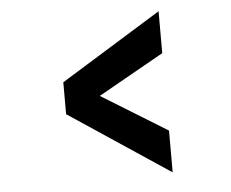

<svg xmlns="http://www.w3.org/2000/svg" viewBox="-43 -570 753 626"><g transform="rotate(-5 333.0 -256.5)"><path d="M168 -316.4 497.6 -520V-382.8L282.7 -261.7L497.6 -129.4V7.3L168 -211.9Z"/></g></svg>

Font: HammersmithOne
Style: Regular
Weight: 400
Designer: Nicole Fally
Foundry: Nicole Fally
Version: Version 1.003